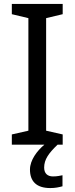

<svg xmlns="http://www.w3.org/2000/svg" viewBox="-20 -734 379 974"><path d="M204 116C204 75 227 43 272 0H298V-52L214 -71V-642L298 -662V-714H40V-662L124 -642V-71L40 -52V0H205C169 30 132 78 132 126C132 185 164 220 235 220C261 220 278 216 297 211V155C286 157 271 161 249 161C221 161 204 146 204 116Z"/></svg>

Font: Noto Sans Miao
Style: Regular
Weight: 400
Designer: Monotype Design Team
Foundry: Monotype Imaging Inc.
Version: Version 2.003